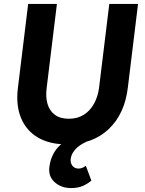

<svg xmlns="http://www.w3.org/2000/svg" viewBox="-20 -721 734 975"><path d="M318 12Q231 12 172 -23Q113 -58 86.5 -122.5Q60 -187 71 -275L123 -701H269L217 -275Q211 -230 221 -194.5Q231 -159 258 -138.5Q285 -118 330 -118Q374 -118 406 -138.5Q438 -159 457.5 -194.5Q477 -230 483 -275L535 -701H681L629 -275Q613 -142 531.5 -65Q450 12 318 12ZM341 234Q291 234 257.5 204Q224 174 231 125Q239 67 273.5 28Q308 -11 385 -45L422 -3Q381 16 361.5 38.5Q342 61 339 86Q337 107 347.5 120.5Q358 134 377 135Q396 136 416 121L444 196Q427 211 402 222.5Q377 234 341 234Z"/></svg>

Font: Inclusive Sans
Style: Italic
Weight: 400
Italic angle: -7°
Designer: Olivia King
Foundry: Olivia King
Version: Version 2.004